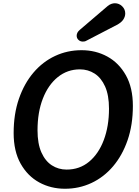

<svg xmlns="http://www.w3.org/2000/svg" viewBox="-20 -1157 856 1182"><path d="M380 5Q293 5 221.5 -34Q150 -73 107 -149.5Q64 -226 64 -338Q64 -455 96.5 -549Q129 -643 186 -710Q243 -777 319 -812.5Q395 -848 482 -848Q569 -848 640.5 -809Q712 -770 755 -693.5Q798 -617 798 -505Q798 -388 765.5 -294Q733 -200 676 -133Q619 -66 543 -30.5Q467 5 380 5ZM390 -113Q470 -113 528.5 -161.5Q587 -210 619 -295Q651 -380 651 -488Q651 -571 627 -624.5Q603 -678 562.5 -704Q522 -730 472 -730Q395 -730 336 -682.5Q277 -635 244 -550.5Q211 -466 211 -355Q211 -272 235 -218.5Q259 -165 299.5 -139Q340 -113 390 -113ZM490 -901Q474 -901 463 -911.5Q452 -922 452 -937Q452 -957 471 -973L643 -1120Q654 -1129 665.5 -1133Q677 -1137 687 -1137Q713 -1137 732 -1118.5Q751 -1100 751 -1074Q751 -1055 739 -1036.5Q727 -1018 698 -1003L511 -906Q506 -903 500.5 -902Q495 -901 490 -901Z"/></svg>

Font: Pacifico
Style: Regular
Weight: 400
Designer: Vernon Adams
Foundry: Vernon Adams
Version: Version 3.010; ttfautohint (v1.8.4.7-5d5b)